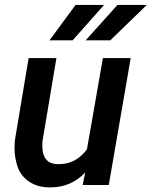

<svg xmlns="http://www.w3.org/2000/svg" viewBox="-20 -770 631 799"><path d="M336.4 -602.1H439L590.8 -749.5H468.8ZM186 -602.1H282.2L413.1 -749.5H294.4ZM324.2 0H432.6L523.9 -528.3H408.2L341.8 -148.4C311.5 -107.4 272.5 -86.9 224.6 -86.9C222.2 -86.9 220.2 -86.9 217.8 -86.9C180.2 -88.4 160.2 -109.4 156.7 -149.9C156.2 -154.8 156.2 -159.7 156.2 -164.6C156.2 -171.4 156.2 -178.2 157.2 -185.1L214.8 -528.3H99.1L42 -186.5C41 -175.3 40.5 -164.1 40.5 -153.8C40.5 -127.9 44.4 -102.5 52.7 -77.6C61 -52.7 76.2 -31.7 99.1 -15.6C121.6 0.5 149.9 9.3 184.1 9.8C186 9.8 187.5 9.8 189.5 9.8C247.1 9.8 295.4 -10.7 334.5 -52.2Z"/></svg>

Font: Roboto Medium
Style: Italic
Weight: 500
Italic angle: -12°
Designer: Google
Version: Version 2.137; 2017